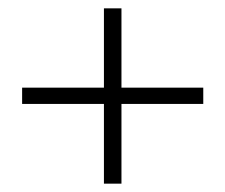

<svg xmlns="http://www.w3.org/2000/svg" viewBox="-20 -520 540 460"><path d="M229 -80V-500H271V-80ZM33 -271V-310H467V-271Z"/></svg>

Font: DM Sans 36pt ExtraLight
Style: Regular
Weight: 250
Designer: Colophon Foundry, Jonny Pinhorn
Foundry: Colophon Foundry
Version: Version 4.004;gftools[0.9.30]